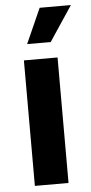

<svg xmlns="http://www.w3.org/2000/svg" viewBox="-55 -800 395 832"><g transform="rotate(-5 143.0 -383.5)"><path d="M62.4 -545.9H208.8V0H62.4ZM150.3 -767.1H286.2L185.1 -615.1H82.5Z"/></g></svg>

Font: Raveo Variable
Style: Regular
Weight: 400
Designer: Jakub Foglar, Rasmus Andersson (Inter)
Foundry: Jakubfoglar.com
Version: Version 1.000;Glyphs 3.2.3 (3260)